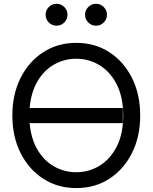

<svg xmlns="http://www.w3.org/2000/svg" viewBox="-20 -961 789 993"><path d="M374.5 11.7Q278.3 11.7 203.6 -36.6Q128.9 -85 86.4 -169.7Q43.9 -254.4 43.9 -363.3Q43.9 -473.1 86.4 -557.9Q128.9 -642.6 203.6 -690.9Q278.3 -739.3 374.5 -739.3Q471.2 -739.3 545.7 -690.9Q620.1 -642.6 662.6 -557.9Q705.1 -473.1 705.1 -363.3Q705.1 -254.4 662.6 -169.7Q620.1 -85 545.7 -36.6Q471.2 11.7 374.5 11.7ZM615.2 -402.3V-324.2H133.3Q140.6 -242.2 174.6 -185.5Q208.5 -128.9 260.7 -99.6Q313 -70.3 374.5 -70.3Q440.4 -70.3 495.6 -104.2Q550.8 -138.2 584 -203.6Q617.2 -269 617.2 -363.3Q617.2 -458 584 -523.7Q550.8 -589.4 495.6 -623.3Q440.4 -657.2 374.5 -657.2Q313 -657.2 260.7 -627.9Q208.5 -598.6 174.6 -541.7Q140.6 -484.9 133.3 -402.3ZM272.5 -828.1Q249 -828.1 232.4 -844.7Q215.8 -861.3 215.8 -884.8Q215.8 -908.2 232.4 -924.8Q249 -941.4 272.5 -941.4Q295.9 -941.4 312.5 -924.8Q329.1 -908.2 329.1 -884.8Q329.1 -861.3 312.5 -844.7Q295.9 -828.1 272.5 -828.1ZM476.6 -828.1Q453.1 -828.1 436.5 -844.7Q419.9 -861.3 419.9 -884.8Q419.9 -908.2 436.5 -924.8Q453.1 -941.4 476.6 -941.4Q500 -941.4 516.6 -924.8Q533.2 -908.2 533.2 -884.8Q533.2 -861.3 516.6 -844.7Q500 -828.1 476.6 -828.1Z"/></svg>

Font: Inter Display
Style: Regular
Weight: 400
Designer: Rasmus Andersson
Foundry: rsms
Version: Version 4.001;git-9221beed3